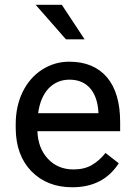

<svg xmlns="http://www.w3.org/2000/svg" viewBox="-20 -770 557 799"><path d="M389.6 -298.8V-303.2Q385.7 -367.7 354.5 -403.3Q323.2 -438.5 269 -438.5Q217.3 -438.5 181.6 -401.4Q147.5 -364.3 138.7 -298.8ZM473.1 -88.9Q409.2 9.3 280.8 9.3Q175.8 9.3 110.4 -57.6Q45.9 -124.5 45.4 -236.8V-252.9Q45.4 -328.1 74.2 -387.2Q103 -446.3 154.8 -480Q207.5 -513.7 269 -513.2Q369.6 -513.2 425.3 -448.2Q480 -383.3 480 -262.2V-226.6V-224.1H478H135.7Q138.2 -153.3 179.2 -109.4Q220.7 -64.9 285.6 -64.9Q331.5 -64.9 362.8 -83.5Q394 -102.1 417.5 -131.8L418.9 -133.8L420.4 -132.3L472.7 -91.8L474.6 -90.3ZM332 -606.4H254.4L128.4 -750H237.3Z"/></svg>

Font: MAUL
Style: Regular
Weight: 400
Designer: MAUL
Version: Version 1.0; 2020; ttfautohint (v1.8.3)